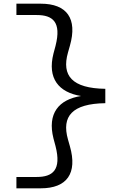

<svg xmlns="http://www.w3.org/2000/svg" viewBox="-20 -821 660 1041"><path d="M69 200H201C343 200 401 119 359 -28L348.5 -65C313 -190.5 371 -259 551 -261.5V-339.5C371 -342 313 -410.5 348.5 -536L359 -573C401 -720 343 -801 201 -801H69V-739.5H179C265 -739.5 314.5 -703 281 -572L270 -531C235.5 -395.5 298.5 -320 419.5 -300.5C298.5 -281.5 235.5 -206 270 -70L281 -29C314.5 101.5 265 138.5 179 138.5H69Z"/></svg>

Font: Monaspace Krypton Light
Style: Regular
Weight: 300
Designer: Riley Cran & the Lettermatic Team
Foundry: Lettermatic
Version: Version 1.101 (Monaspace Krypton)